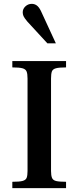

<svg xmlns="http://www.w3.org/2000/svg" viewBox="-20 -977 407 997"><path d="M44 0V-33Q81 -33 97.5 -37.5Q114 -42 118.5 -54Q123 -66 123 -89V-569Q123 -594 118 -606Q113 -618 96.5 -622.5Q80 -627 44 -627V-660H323V-627Q287 -627 270.5 -622.5Q254 -618 249.5 -606Q245 -594 245 -569V-89Q245 -66 250 -53.5Q255 -41 271.5 -37Q288 -33 323 -33V0ZM226 -752 122 -865Q106 -884 102 -893.5Q98 -903 98 -913Q98 -931 112 -944Q126 -957 145 -957Q159 -957 170.5 -949Q182 -941 192 -921L270 -752Z"/></svg>

Font: Frank Ruhl Libre Medium
Style: Regular
Weight: 500
Designer: Yanek Iontef
Foundry: Fontef
Version: Version 6.004